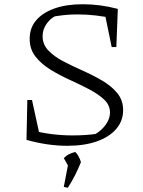

<svg xmlns="http://www.w3.org/2000/svg" viewBox="-20 -679 674 906"><path d="M297 9Q251 9 203 2Q155 -5 105 -19L127 -65Q172 -53 221.5 -46.5Q271 -40 323 -40Q353 -40 384 -42Q415 -44 446 -49L419 -40Q442 -52 460 -69Q478 -86 488.5 -106.5Q499 -127 499 -148Q499 -183 471.5 -209Q444 -235 401 -257.5Q358 -280 309.5 -302Q261 -324 218 -350.5Q175 -377 147.5 -412Q120 -447 120 -496Q120 -547 150.5 -583Q181 -619 237 -639Q293 -659 370 -659Q411 -659 453 -653.5Q495 -648 536 -637L520 -591Q476 -601 432 -606Q388 -611 345 -611Q312 -611 280 -607.5Q248 -604 217 -598L246 -606Q217 -592 199 -565.5Q181 -539 181 -508Q181 -469 208.5 -440.5Q236 -412 279 -389.5Q322 -367 370.5 -345.5Q419 -324 462.5 -298.5Q506 -273 533.5 -239.5Q561 -206 561 -159Q561 -108 528 -70Q495 -32 436 -11.5Q377 9 297 9ZM172 -19H105L109 -207H131ZM507 -457 470 -637H536L529 -457ZM281 203 303 89 362 86Q350 116 335 146Q320 176 300 207ZM309 117 281 67Q294 54 307 48Q320 42 335 38Q344 47 350.5 58.5Q357 70 362 86Z"/></svg>

Font: Piazzolla Thin ExtraLight
Style: Regular
Weight: 250
Version: Version 2.005